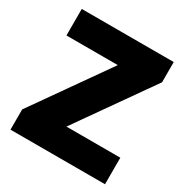

<svg xmlns="http://www.w3.org/2000/svg" viewBox="-165 -846 941 978"><g transform="rotate(30 305.5 -357.0)"><path d="M586 0H30V-119L339 -558H37V-714H578V-595L269 -156H586Z"/></g></svg>

Font: Noto Sans Myanmar Black
Style: Regular
Weight: 900
Designer: Monotype Design Team
Foundry: Monotype Imaging Inc.
Version: Version 2.107; ttfautohint (v1.8.4.7-5d5b)